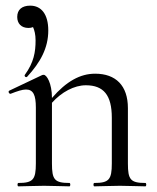

<svg xmlns="http://www.w3.org/2000/svg" viewBox="-20 -660 557 680"><path d="M87 -640C58 -640 41 -626 41 -600C41 -577 55 -561 81 -561C87 -561 92 -562 97 -564C102 -553 106 -538 106 -517C106 -476 100 -439 68 -395C65 -391 71 -384 76 -388C123 -439 151 -490 151 -552C151 -610 126 -640 87 -640ZM314 0C337 0 370 -2 405 -2C439 -2 472 0 495 0C499 0 499 -12 495 -12C442 -12 433 -24 433 -81V-277C433 -357 390 -399 317 -399C264 -399 215 -372 164 -313C164 -366 145 -395 135 -395C133 -395 131 -395 129 -394L13 -339C7 -336 13 -326 18 -328C41 -337 59 -343 72 -343C98 -343 107 -323 107 -279V-81C107 -24 97 -12 45 -12C41 -12 41 0 45 0C68 0 101 -2 136 -2C170 -2 203 0 226 0C230 0 230 -12 226 -12C173 -12 164 -24 164 -81V-296C198 -334 243 -358 284 -358C347 -358 376 -323 376 -243V-81C376 -24 366 -12 314 -12C310 -12 310 0 314 0Z"/></svg>

Font: Cormorant Garamond
Style: Regular
Weight: 400
Designer: Christian Thalmann (Catharsis Fonts)
Foundry: Catharsis Fonts
Version: Version 4.002;Glyphs 3.4 (3410)